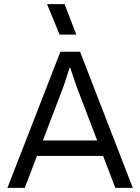

<svg xmlns="http://www.w3.org/2000/svg" viewBox="-20 -911 680 931"><path d="M16.1 0 272.9 -660.2H368.2L624 0H539.1L480 -154.8H159.2L100.1 0ZM188 -230H451.2L351.1 -492.2L319.8 -584H317.9L289.1 -495.1ZM208 -891.1H293L350.1 -743.2H269Z"/></svg>

Font: Human Sans
Style: Regular
Weight: 400
Designer: Tim Radville
Foundry: Continuum
Version: Version 1.000;FEAKit 1.0